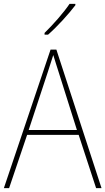

<svg xmlns="http://www.w3.org/2000/svg" viewBox="-20 -971 544 991"><path d="M369 -944V-951H339C308 -905 255 -845 210 -801V-792H228C276 -834 334 -898 369 -944ZM476 0H504L271 -715H241L0 0H27L120 -275H386ZM282 -601 377 -300H128L227 -600C236 -630 246 -657 255 -687C265 -653 274 -627 282 -601Z"/></svg>

Font: Noto Sans Georgian SemiCondensed Thin
Style: Regular
Weight: 100
Width: 4
Designer: Monotype Design Team, Akaki Razmadze
Foundry: Google LLC
Version: Version 2.005